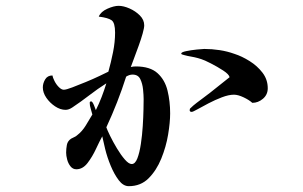

<svg xmlns="http://www.w3.org/2000/svg" viewBox="-20 -621 1040 659"><path d="M473 -281Q473 -294 471 -314Q469 -334 461.5 -349.5Q454 -365 435 -365Q424 -365 413 -358Q399 -314 382 -270.5Q365 -227 345 -184Q348 -175 358 -154.5Q368 -134 381.5 -111.5Q395 -89 408.5 -73.5Q422 -58 432 -58Q444 -58 451.5 -77.5Q459 -97 463.5 -127Q468 -157 470 -188.5Q472 -220 472.5 -245.5Q473 -271 473 -281ZM564 -232Q564 -201 557 -159Q550 -117 533.5 -76.5Q517 -36 490 -9Q463 18 422 18Q403 18 387.5 -2.5Q372 -23 360 -52Q348 -81 341 -109.5Q334 -138 331 -153Q322 -137 309.5 -110Q297 -83 280.5 -61.5Q264 -40 242 -40Q230 -40 222 -50Q214 -60 210.5 -73.5Q207 -87 207 -97Q207 -110 209.5 -123.5Q212 -137 224 -145Q229 -148 235 -150.5Q241 -153 245 -157Q262 -170 274.5 -190.5Q287 -211 297 -228Q295 -237 291.5 -247.5Q288 -258 288 -268Q288 -273 293 -273Q297 -273 302.5 -260Q308 -247 309 -243Q320 -265 329 -288.5Q338 -312 345 -335Q315 -316 286.5 -294Q258 -272 228 -252Q216 -244 205 -244Q187 -244 169 -256Q151 -268 139 -285.5Q127 -303 127 -321Q127 -335 135 -348.5Q143 -362 160 -362Q161 -355 167 -343Q173 -331 182 -322Q191 -313 199 -313Q207 -313 228 -321Q249 -329 274.5 -339.5Q300 -350 322 -360.5Q344 -371 352 -375Q361 -407 368 -442Q375 -477 375 -509Q375 -543 363 -551.5Q351 -560 319 -564Q326 -581 348.5 -591Q371 -601 387 -601Q404 -601 424.5 -592Q445 -583 460 -568Q475 -553 475 -534Q475 -525 469.5 -505.5Q464 -486 456 -464Q448 -442 440.5 -422Q433 -402 429 -391Q433 -392 437.5 -392.5Q442 -393 446 -393Q495 -393 520.5 -370Q546 -347 555 -310Q564 -273 564 -232ZM899 -318Q899 -296 882.5 -282Q866 -268 846 -268Q835 -278 816 -287Q797 -296 783 -296Q765 -296 741.5 -287Q718 -278 696 -266.5Q674 -255 658 -246Q642 -237 638 -237Q631 -237 631 -243Q631 -244 631.5 -245.5Q632 -247 632 -248Q643 -259 655 -268Q667 -277 679 -286Q702 -303 724 -321Q746 -339 768 -356Q766 -366 746 -379Q726 -392 703.5 -403.5Q681 -415 671 -418Q659 -422 647.5 -424.5Q636 -427 624 -429Q622 -430 612 -432Q602 -434 602 -437Q602 -442 619 -445.5Q636 -449 655.5 -451Q675 -453 681 -453Q707 -453 733.5 -449Q760 -445 785 -436Q810 -428 836.5 -411.5Q863 -395 881 -371.5Q899 -348 899 -318Z"/></svg>

Font: Kaisei HarunoUmi
Style: Bold
Weight: 700
Designer: Font-Kai, 金井和夫
Foundry: KAZUO KANAI
Version: Version 5.003